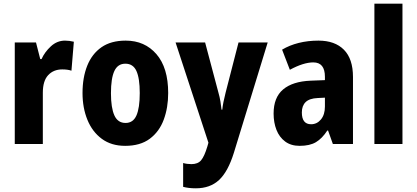

<svg xmlns="http://www.w3.org/2000/svg" viewBox="-20 -780 2259 1040"><path d="M332 -560Q355 -560 380 -554L367 -397Q348 -404 317 -404Q270 -404 241 -373Q212 -342 212 -278V0H60V-550H175L198 -460H205Q222 -498 255.5 -529Q289 -560 332 -560Z M891 -276Q891 -197 867 -132Q843 -67 791.5 -28.5Q740 10 658 10Q583 10 531.5 -28Q480 -66 453.5 -131Q427 -196 427 -276Q427 -360 452.5 -424Q478 -488 529.5 -524Q581 -560 661 -560Q764 -560 827.5 -486.5Q891 -413 891 -276ZM581 -275Q581 -196 599.5 -155Q618 -114 660 -114Q701 -114 719 -154.5Q737 -195 737 -276Q737 -356 719 -395.5Q701 -435 659 -435Q618 -435 599.5 -395.5Q581 -356 581 -275Z M931 -550H1091L1163 -279Q1170 -255 1174 -230.5Q1178 -206 1180 -186H1184Q1186 -206 1190.5 -228Q1195 -250 1202 -278L1272 -550H1430L1247 47Q1215 150 1166.5 195Q1118 240 1041 240Q1021 240 1004 238Q987 236 972 232V103Q982 106 993.5 107.5Q1005 109 1017 109Q1052 109 1069.5 88Q1087 67 1103 14L1109 -7Z M1705 -560Q1794 -560 1843 -510.5Q1892 -461 1892 -363V0H1783L1757 -73H1753Q1725 -30 1691.5 -10Q1658 10 1603 10Q1556 10 1524.5 -13.5Q1493 -37 1477.5 -76.5Q1462 -116 1462 -165Q1462 -252 1513.5 -295.5Q1565 -339 1663 -343L1740 -346V-364Q1740 -442 1677 -442Q1624 -442 1550 -402L1508 -511Q1548 -535 1598 -547.5Q1648 -560 1705 -560ZM1701 -249Q1656 -247 1635.5 -227Q1615 -207 1615 -171Q1615 -107 1665 -107Q1697 -107 1718.5 -133Q1740 -159 1740 -203V-251Z M2160 0H2008V-760H2160Z"/></svg>

Font: Noto Sans Ethiopic Condensed ExtraBold
Style: Regular
Weight: 800
Width: 3
Designer: Monotype Design Team
Foundry: Monotype Imaging Inc.
Version: Version 2.102; ttfautohint (v1.8.4.7-5d5b)